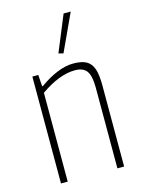

<svg xmlns="http://www.w3.org/2000/svg" viewBox="-120 -868 694 937"><g transform="rotate(-15 227.0 -399.0)"><path d="M69 -540H99L103 -482H107Q151 -514 195 -532Q239 -550 277 -550Q308 -550 329.5 -543Q351 -536 364 -519.5Q377 -503 382.5 -476Q388 -449 388 -409V0H354V-409Q354 -467 336.5 -491.5Q319 -516 277 -516Q199 -516 103 -449V0H69ZM221 -616 296 -798H332L245 -610Z"/></g></svg>

Font: Encode Sans Compressed
Style: Thin
Weight: 100
Designer: Pablo Impallari, Andres Torresi
Foundry: Pablo Impallari, Andres Torresi
Version: Version 1.000; ttfautohint (v1.00) -l 8 -r 50 -G 200 -x 14 -